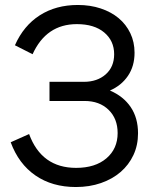

<svg xmlns="http://www.w3.org/2000/svg" viewBox="-20 -736 622 772"><path d="M285 16Q190 16 122.5 -30.5Q55 -77 23 -164L97 -197Q147 -61 286 -61Q363 -61 408 -99.5Q453 -138 453 -201Q453 -259 416.5 -294.5Q380 -330 320 -330H179V-407H317Q371 -407 405 -437Q439 -467 439 -518Q439 -572 399 -605.5Q359 -639 289 -639Q166 -639 111 -518L40 -554Q75 -633 140 -674.5Q205 -716 293 -716Q343 -716 385 -702Q427 -688 457 -663Q487 -638 504 -602.5Q521 -567 521 -524Q521 -470 494.5 -431Q468 -392 422 -372Q476 -349 505.5 -305.5Q535 -262 535 -200Q535 -152 516.5 -112.5Q498 -73 465 -44.5Q432 -16 386 0Q340 16 285 16Z"/></svg>

Font: NT Somic
Style: Regular
Weight: 400
Designer: Ravid Balaliev — lead type designer, mastering
Michael Voronin — secret advisor, marketing
Ivan Kovalenko — best boy
Foundry: NT Type
Version: Version 0.7